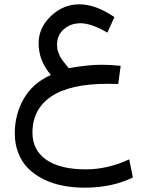

<svg xmlns="http://www.w3.org/2000/svg" viewBox="-20 -532 678 881"><path d="M472.7 -382.3Q399.4 -425.3 349.1 -425.3Q304.7 -425.3 273.2 -398.2Q241.7 -371.1 241.7 -327.1Q241.7 -317.4 242.9 -308.8Q244.1 -300.3 247.6 -291.5Q251 -282.7 253.4 -277.1Q255.9 -271.5 262.2 -262.2Q268.6 -252.9 271.5 -249Q274.4 -245.1 283.4 -234.1Q292.5 -223.1 295.4 -219.2Q383.8 -234.9 445.3 -234.9Q485.8 -234.9 533.7 -230L522.5 -146.5Q501 -147.5 474.1 -147.5Q301.8 -147.5 215.3 -89.4Q128.9 -31.2 128.9 76.7Q128.9 156.7 192.1 200.9Q255.4 245.1 374 245.1Q473.6 245.1 572.8 199.2L589.8 282.2Q494.6 329.1 368.7 329.1Q314.5 329.1 266.6 319.6Q218.8 310.1 178.5 289.8Q138.2 269.5 109.1 240.5Q80.1 211.4 64 170.4Q47.9 129.4 47.9 80.1Q47.9 -7.3 89.1 -79.1Q130.4 -150.9 213.4 -188Q157.2 -253.4 157.2 -333.5Q157.2 -404.3 213.6 -458.3Q270 -512.2 344.2 -512.2Q418.9 -512.2 504.9 -453.6Z"/></svg>

Font: Vazir FD
Style: FD
Weight: 400
Foundry: Based on Dejavu fonts, by Saber Rastikerdar
Version: Version 26.0.0